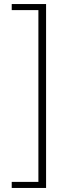

<svg xmlns="http://www.w3.org/2000/svg" viewBox="-20 -770 330 950"><path d="M38 130H170V-720H38V-750H208V160H38Z"/></svg>

Font: Thasadith
Style: Regular
Weight: 400
Designer: Cadson Demak Co.,Ltd.
Foundry: Cadson Demak Co.,Ltd.
Version: Version 1.000; ttfautohint (v1.6)